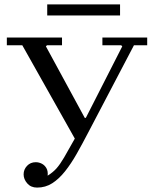

<svg xmlns="http://www.w3.org/2000/svg" viewBox="-20 -840 687 870"><path d="M148 10Q120 10 103.5 -9Q87 -28 87 -50Q87 -72 102.5 -88.5Q118 -105 142 -105Q156 -105 169 -98.5Q182 -92 190 -78.5Q198 -65 196 -44Q220 -59 236 -77Q252 -95 270.5 -126.5Q289 -158 319 -212L81 -635H11V-670H261V-635H193L188 -630L364 -306H369L534 -630L529 -635H444V-670H647V-635H587L380 -240Q353 -188 327.5 -143Q302 -98 274.5 -63.5Q247 -29 216.5 -9.5Q186 10 148 10ZM194 -820H524V-770H194Z"/></svg>

Font: Brygada 1918
Style: Regular
Weight: 400
Designer: Mateusz Machalski | Borys Kosmynka | Przemek Hoffer
Foundry: NIEPODLEGLA 2018
Version: Version 3.006